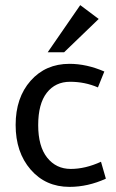

<svg xmlns="http://www.w3.org/2000/svg" viewBox="-20 -717 452 749"><path d="M251 -468Q318 -468 387 -438L362 -376Q311 -398 253.5 -398Q196 -398 162.5 -355Q129 -312 129 -229Q129 -146 164 -102Q199 -58 256 -58Q313 -58 374 -86L393 -20Q323 12 251 12Q158 12 99.5 -55.5Q41 -123 41 -229.5Q41 -336 99.5 -402Q158 -468 251 -468ZM230 -513H166L293 -697L365 -643Z"/></svg>

Font: Average Sans
Style: Regular
Weight: 400
Designer: Eduardo Rodriguez Tunni
Foundry: Eduardo Rodriguez Tunni
Version: Version 1.001